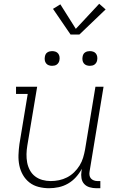

<svg xmlns="http://www.w3.org/2000/svg" viewBox="-20 -990 640 1018"><path d="M240 8Q212 8 184.5 1Q157 -6 136 -22.5Q115 -39 101.5 -62.5Q88 -86 82.5 -113Q77 -140 78 -168.5Q79 -197 83 -226L127 -492H65V-530H177L125 -219Q121 -196 120.5 -173Q120 -150 124 -128.5Q128 -107 138.5 -87.5Q149 -68 166 -55Q183 -42 204.5 -36Q226 -30 249 -30Q271 -30 293 -34.5Q315 -39 335.5 -49.5Q356 -60 373 -76.5Q390 -93 402 -112.5Q414 -132 420.5 -153.5Q427 -175 431 -197L486 -530H529L455 -81Q453 -71 454.5 -61Q456 -51 462 -44Q468 -37 477.5 -33.5Q487 -30 497 -30H512V8H491Q473 8 455.5 3Q438 -2 426.5 -14.5Q415 -27 412 -45Q409 -63 412 -81L414 -95Q401 -71 382.5 -50.5Q364 -30 340.5 -16.5Q317 -3 291 2.5Q265 8 240 8ZM456 -641Q447 -641 438.5 -644Q430 -647 424.5 -654Q419 -661 417.5 -670.5Q416 -680 418 -690Q419 -696 422 -702Q425 -708 431 -712Q437 -716 443.5 -717.5Q450 -719 456 -719Q466 -719 474.5 -716Q483 -713 488.5 -706Q494 -699 495.5 -689.5Q497 -680 495 -670Q494 -664 490.5 -658Q487 -652 481.5 -648Q476 -644 469.5 -642.5Q463 -641 456 -641ZM256 -641Q247 -641 238.5 -644Q230 -647 224.5 -654Q219 -661 217.5 -670.5Q216 -680 218 -690Q219 -696 222 -702Q225 -708 231 -712Q237 -716 243.5 -717.5Q250 -719 256 -719Q266 -719 274.5 -716Q283 -713 288.5 -706Q294 -699 295.5 -689.5Q297 -680 295 -670Q294 -664 290.5 -658Q287 -652 281.5 -648Q276 -644 269.5 -642.5Q263 -641 256 -641ZM354 -807 261 -943 300 -967 382 -837 506 -970 540 -940 401 -807Z"/></svg>

Font: Iosevka Slab XLtEx
Style: Italic
Weight: 200
Width: 7
Italic angle: -9°
Monospace: yes
Designer: Belleve Invis
Foundry: Belleve Invis
Version: Version 11.1.0; ttfautohint (v1.8.3)